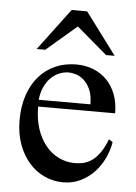

<svg xmlns="http://www.w3.org/2000/svg" viewBox="-51 -717 546 770"><g transform="rotate(5 222.0 -331.5)"><path d="M416 -163.6Q411.1 -130.9 396 -98.9Q380.9 -66.9 357.4 -41.7Q334 -16.6 302.2 -1Q270.5 14.6 231.9 14.6Q192.4 14.6 156.7 -1.7Q121.1 -18.1 94.5 -48.6Q67.9 -79.1 52.2 -122.3Q36.6 -165.5 36.6 -218.8Q36.6 -275.4 52 -320.3Q67.4 -365.2 95 -396.5Q122.6 -427.7 160.6 -444.3Q198.7 -460.9 244.1 -460.9Q281.2 -460.9 312.7 -448.5Q344.2 -436 367.2 -412.6Q390.1 -389.2 403.1 -355.5Q416 -321.8 416 -279.3H106Q106 -229.5 119.1 -189.9Q132.3 -150.4 154.8 -123Q177.2 -95.7 206.8 -81.3Q236.3 -66.9 269 -66.4Q291 -65.9 309.8 -71Q328.6 -76.2 344.7 -88.6Q360.8 -101.1 374.8 -121.8Q388.7 -142.6 400.4 -173.3ZM314 -306.6Q314 -343.8 303.2 -366.9Q292.5 -390.1 277.3 -403.3Q262.2 -416.5 245.6 -421.4Q229 -426.3 216.8 -426.3Q197.3 -426.3 178.5 -418.5Q159.7 -410.6 144.5 -395.5Q129.4 -380.4 119.1 -357.9Q108.9 -335.4 106 -306.6ZM359.4 -508.8 236.8 -613.3 114.7 -508.8H80.1L206.1 -676.8H268.6L394 -508.8Z"/></g></svg>

Font: Doulos SIL
Style: Regular
Weight: 400
Designer: Walt Agee, Victor Gaultney, Peter Martin, Debbi Hosken
Foundry: SIL International
Version: Version 4.110; 2011; Maintenance release